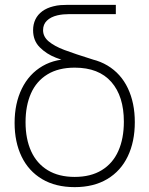

<svg xmlns="http://www.w3.org/2000/svg" viewBox="-20 -755 614 789"><path d="M287 14Q208.5 14 153 -19Q97.5 -52 68.8 -111.5Q40 -171 40 -250Q40 -330 69.8 -390.8Q99.5 -451.5 155.2 -483.8Q211 -516 287 -512V-519Q366 -519 421.5 -485.8Q477 -452.5 505.5 -392.2Q534 -332 534 -253Q534 -173 505.2 -112.8Q476.5 -52.5 420.8 -19.2Q365 14 287 14ZM287 -28Q353 -28 398.2 -55.8Q443.5 -83.5 466.2 -134.5Q489 -185.5 489 -255Q489 -359.5 437.5 -418.2Q386 -477 287 -477Q220 -477 174.8 -449.2Q129.5 -421.5 107.2 -371Q85 -320.5 85 -253Q85 -184 108 -133.5Q131 -83 176.2 -55.5Q221.5 -28 287 -28ZM358 -473Q348.5 -476.5 333.8 -480.5Q319 -484.5 305 -488.5Q247 -503.5 209 -518.2Q171 -533 143.5 -560.5Q116 -588 116 -631Q116 -655.5 125.5 -675.2Q135 -695 153.8 -708.8Q172.5 -722.5 199 -729Q214.5 -733 228.8 -734Q243 -735 256 -735H456V-697H265Q252 -697 239.5 -695.8Q227 -694.5 216 -692Q188.5 -685.5 172.8 -670.2Q157 -655 157 -631Q157 -604 180.5 -584.5Q204 -565 244.2 -549.8Q284.5 -534.5 367.5 -508.5Q369.5 -508 376 -506Z"/></svg>

Font: Manrope
Style: Regular
Weight: 400
Designer: Mikhail Sharanda
Foundry: Mikhail Sharanda
Version: Version 4.503